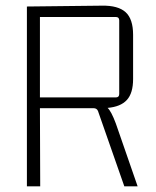

<svg xmlns="http://www.w3.org/2000/svg" viewBox="-20 -658 551 678"><path d="M122 0H75V-635L340 -638Q397 -639 423.5 -615Q450 -591 450 -535V-379Q450 -329 428 -305Q406 -281 360 -277Q373 -265 389 -222L466 0H419L326 -266Q322 -276 310 -276H121ZM389 -598H121V-314H389Q401 -314 401 -326V-586Q401 -598 389 -598Z"/></svg>

Font: Gemunu Libre ExtraLight
Style: Regular
Weight: 200
Designer: Puspanada Ekanayake, Sola Matas, Pathum Egodawatta, Kosala Senevirathne
Foundry: mooniak
Version: Version 1.100